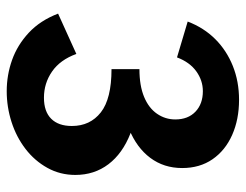

<svg xmlns="http://www.w3.org/2000/svg" viewBox="-98 -608 714 557"><g transform="rotate(90 258.5 -330.0)"><path d="M346 -182Q346 -235 306.5 -266Q267 -297 181 -297V-378Q229 -378 261.5 -391.5Q294 -405 310.5 -429Q327 -453 327 -482Q327 -519 304.5 -540.5Q282 -562 245 -562Q214 -562 187.5 -543Q161 -524 147 -487L43 -518Q61 -565 94 -598Q127 -631 172 -649Q217 -667 270 -667Q327 -667 372 -647Q417 -627 442.5 -590Q468 -553 468 -502Q468 -449 438.5 -409.5Q409 -370 355 -348Q301 -326 226 -326V-375Q309 -375 367.5 -352Q426 -329 457 -288Q488 -247 488 -192Q488 -148 467.5 -111Q447 -74 412.5 -47.5Q378 -21 334.5 -7Q291 7 245 7Q198 7 154.5 -8.5Q111 -24 75.5 -57Q40 -90 20 -142L137 -195Q154 -148 188 -124.5Q222 -101 264 -101Q304 -101 325 -122Q346 -143 346 -182Z"/></g></svg>

Font: Ysabeau Office ExtraBold
Style: Regular
Weight: 800
Designer: Christian Thalmann (Catharsis Fonts)
Version: Version 2.001;gftools[0.9.30]; featfreeze: tnum,lnum,ss02